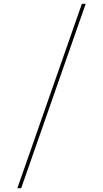

<svg xmlns="http://www.w3.org/2000/svg" viewBox="-20 -843 540 1006"><path d="M71 143 409 -823H429L91 143Z"/></svg>

Font: iosevka_custom_sans_ss08 Thin
Style: Regular
Weight: 100
Designer: Belleve Invis
Foundry: Belleve Invis
Version: Version 10.3.0; ttfautohint (v1.8.3)